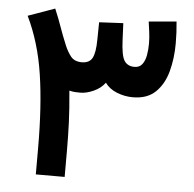

<svg xmlns="http://www.w3.org/2000/svg" viewBox="-49 -714 773 764"><g transform="rotate(5 337.0 -332.0)"><path d="M479 -339.4Q446.3 -339.4 415.5 -351.6Q384.8 -363.8 367.7 -387.7Q350.6 -364.7 322.3 -352.1Q293.9 -339.4 269.5 -339.4Q258.8 -339.4 247.8 -340.1Q236.8 -340.8 225.6 -343.8Q232.4 -272.9 234.6 -217.8Q236.8 -162.6 236.8 -101.6V0H121.6V-103Q121.6 -273.4 102.5 -398.9Q83.5 -524.4 34.2 -626L141.1 -664.1Q158.2 -623.5 168.9 -592.5Q179.7 -561.5 196.3 -521.5Q206.5 -497.1 220.7 -479Q234.9 -460.9 264.2 -460.4Q295.4 -460.4 306.9 -482.2Q318.4 -503.9 318.8 -555.7L319.8 -625L416 -629.9L418.9 -564.9Q421.4 -501.5 434.3 -481Q447.3 -460.4 475.1 -460.4Q495.6 -460.4 506.3 -474.9Q517.1 -489.3 521 -511.5Q524.9 -533.7 524.9 -557.6Q524.9 -581.1 521.7 -604.5Q518.6 -627.9 516.1 -645L626.5 -654.8Q630.9 -612.3 630.9 -567.9Q630.9 -507.8 616.9 -455.8Q603 -403.8 569.8 -371.6Q536.6 -339.4 479 -339.4Z"/></g></svg>

Font: Vazirmatn FD SemiBold
Style: Regular
Weight: 600
Designer: Saber Rastikerdar
Foundry: Saber Rastikerdar
Version: Version 33.001